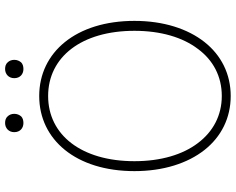

<svg xmlns="http://www.w3.org/2000/svg" viewBox="-106 -807 926 754"><g transform="rotate(-90 357.0 -430.0)"><path d="M145 -90C197 -24 271 13 357 13C443 13 517 -24 569 -90C621 -156 652 -251 652 -365C652 -594 529 -739 357 -739C185 -739 62 -594 62 -365C62 -251 93 -156 145 -90ZM542 -116C498 -56 434 -22 357 -22C281 -22 217 -56 172 -116C127 -175 101 -261 101 -365C101 -573 204 -704 357 -704C510 -704 613 -573 613 -365C613 -261 587 -175 542 -116ZM277 -863C271 -870 262 -873 251 -873C231 -873 215 -859 215 -837C215 -814 231 -801 251 -801C262 -801 271 -804 277 -810C283 -817 287 -826 287 -837C287 -848 283 -857 277 -863ZM489 -863C483 -870 474 -873 463 -873C443 -873 427 -859 427 -837C427 -814 443 -801 463 -801C474 -801 483 -804 489 -810C495 -817 499 -826 499 -837C499 -848 495 -857 489 -863Z"/></g></svg>

Font: GenSenRounded2 TW EL
Style: Regular
Weight: 250
Version: Version 2.100;PS 2.1;hotconv 16.6.51;makeotf.lib2.5.65220 DE